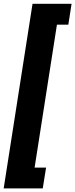

<svg xmlns="http://www.w3.org/2000/svg" viewBox="-38 -850 407 1037"><path d="M348.6 -829.6 331.1 -716.8H269.5L148.9 55.2H210.9L192.9 167.5H-18.1L137.7 -829.6Z"/></svg>

Font: Roboto ExtraBold
Style: Italic
Weight: 800
Designer: Christian Robertson
Foundry: Google
Version: Version 3.009; 2024